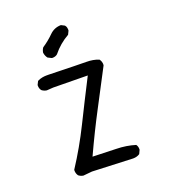

<svg xmlns="http://www.w3.org/2000/svg" viewBox="-122 -749 744 836"><g transform="rotate(-20 250.0 -331.5)"><path d="M171.9 -536.1Q186 -536.1 195.3 -543.9Q226.6 -583 270 -607.4L277.8 -623.5Q278.3 -625.5 278.3 -626.5Q278.3 -627.4 278.1 -628.9Q277.8 -630.4 277.8 -632.3Q277.8 -634.3 277.3 -636.2Q276.9 -638.2 276.4 -639.9Q275.9 -641.6 274.9 -643.6Q273.4 -646.5 271 -649.4L254.9 -657.7Q223.6 -657.2 202.1 -635.7Q177.7 -611.3 149.9 -593.3Q143.1 -584 141.1 -571.3Q143.1 -555.7 151.9 -544.9L168.5 -536.6Q170.4 -536.1 171.9 -536.1ZM391.6 -33.2Q391.6 -46.4 384.8 -55.2Q343.8 -67.9 297.1 -68.8Q250.5 -69.8 188.5 -72.3Q234.9 -172.9 280.3 -258.8L369.6 -429.2Q370.1 -430.7 370.1 -435.1Q370.1 -439.5 368.2 -446.3Q366.2 -453.1 361.3 -459Q335.9 -469.2 305.2 -469.2Q274.4 -469.2 130.9 -473.1H130.4Q126.5 -473.1 119.4 -473.1Q112.3 -473.1 101.1 -471.2Q89.8 -469.2 78.6 -463.4L70.8 -447.8Q70.3 -445.8 70.3 -444.3Q70.3 -430.2 78.1 -420.9Q87.4 -413.6 100.1 -411.6L130.9 -413.6L290 -411.6Q237.8 -309.6 193.1 -219.2Q148.4 -128.9 94.2 -45.9Q93.8 -44.4 93.8 -42.7Q93.8 -41 94 -38.6Q94.2 -36.1 94.7 -33.4Q95.2 -30.8 96.2 -27.8Q98.1 -22.5 101.6 -17.6Q110.8 -10.3 123 -8.3L164.1 -12.2L352.5 -4.4Q370.1 -4.4 383.3 -13.2L391.1 -29.8Q391.6 -31.7 391.6 -33.2Z"/></g></svg>

Font: NaikaiFont
Style: Light
Weight: 300
Version: Version 1.89